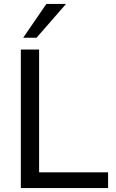

<svg xmlns="http://www.w3.org/2000/svg" viewBox="-20 -957 589 977"><path d="M86 0V-705H179V-80H530V0ZM98 -765 216 -937H316L166 -765Z"/></svg>

Font: Mulish ExtraLight Medium
Style: Regular
Weight: 500
Version: Version 3.603